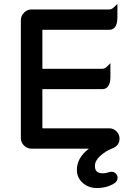

<svg xmlns="http://www.w3.org/2000/svg" viewBox="-20 -739 663 967"><path d="M367.2 116.2Q367.2 55.7 427.7 9.8H138.7Q116.7 9.8 100.8 -6.1Q85 -22 85 -43.9V-636.7Q85 -659.2 101.1 -675.3Q117.2 -691.4 138.7 -691.4H530.3Q543.5 -691.4 556.2 -704.6L571.3 -719.2V-650.4Q571.3 -614.3 556.2 -599.1Q545.9 -588.9 530.3 -588.9H196.3L193.8 -588.4L193.4 -585.9V-392.6H495.1Q508.3 -392.6 521 -405.8L536.1 -420.4V-351.6Q536.1 -315.4 521 -300.3Q510.7 -290 495.1 -290H193.4V-95.7L193.8 -93.3L196.3 -92.8H530.3Q551.3 -92.8 566.7 -77.4Q582 -62 582 -41Q582 -6.3 548.3 7.3Q510.7 22 483.4 47.4Q458 71.3 458 96.7Q458 115.2 467.3 124.5Q476.6 133.8 498 133.8Q513.2 133.8 533.2 127L540.5 126H541Q554.2 126 563.2 135Q572.3 144 572.3 156.7Q572.3 172.4 557.6 183.1Q520 208 467.8 208Q426.3 208 397 182.6Q367.2 156.2 367.2 116.2Z"/></svg>

Font: YuPearl-SemiBold
Style: SemiBold
Weight: 600
Designer: Max Yao
Foundry: Max-Everyday
Version: Version 1.011; ttfautohint (v1.8.3)